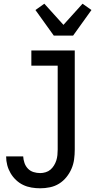

<svg xmlns="http://www.w3.org/2000/svg" viewBox="-20 -792 588 1035"><path d="M197 223Q173 223 149.5 219Q126 215 105 205Q84 195 66.5 178.5Q49 162 37 141.5Q25 121 19 98Q13 75 13 51H105Q106 69 112 86.5Q118 104 130.5 117Q143 130 160.5 135.5Q178 141 197 141Q211 141 226 136.5Q241 132 252 122.5Q263 113 271 100Q279 87 283.5 73Q288 59 289.5 44Q291 29 291 14V-438H149V-520H383V14Q383 41 379.5 67Q376 93 365.5 117.5Q355 142 338 163Q321 184 298.5 198Q276 212 249.5 217.5Q223 223 197 223ZM270 -600 171 -738 219 -772 322 -658 425 -772 473 -738 374 -600Z"/></svg>

Font: Iosevka Semi-Condensed Medium
Style: Regular
Weight: 500
Monospace: yes
Designer: Belleve Invis
Foundry: Belleve Invis
Version: Version 27.3.5